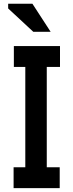

<svg xmlns="http://www.w3.org/2000/svg" viewBox="-20 -980 382 1000"><path d="M223.6 -631.3V-108.9H291V0H50.8V-108.9H111.8V-631.3H52.2V-740.2H292.5V-631.3ZM153.3 -814.5 22.5 -936V-960.4H148.9L243.7 -814.5Z"/></svg>

Font: Twentytwelve Slab
Style: TwentytwelveSlab
Weight: 700
Designer: Domenico Catapano
Version: Version 1.00 2012